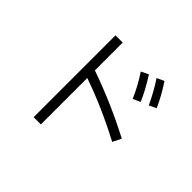

<svg xmlns="http://www.w3.org/2000/svg" viewBox="-176 -1052 1352 1352"><g transform="rotate(45 500.0 -376.0)"><path d="M810 -592Q761 -695 712 -767L766 -792Q827 -700 863 -617ZM367 -775V-498Q610 -413 841 -292L809 -228Q580 -349 367 -422V40H295V-775ZM697 -544Q659 -634 601 -721L656 -747Q722 -642 752 -569Z"/></g></svg>

Font: IBM Plex Sans JP
Style: Regular
Weight: 400
Designer: Mike Abbink; Paul van der Laan; Pieter van Rosmalen; Wujin Sim; Yejin Wi; Jinhee Kim; Boomi Park; Yona Kim; Kichan Ma
Foundry: Sandoll Inc.
Version: Version 1.001